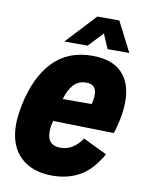

<svg xmlns="http://www.w3.org/2000/svg" viewBox="-80 -748 627 817"><g transform="rotate(10 233.0 -340.0)"><path d="M454 -354Q454 -317 445 -273Q436 -231 429 -214L166 -220Q159 -195 159 -173Q159 -113 216 -113Q271 -113 309 -169L412 -119Q371 -47 319.5 -18.5Q268 10 202 10Q114 10 63.5 -39Q13 -88 13 -179Q13 -212 23 -264Q49 -388 113.5 -455Q178 -522 283 -522Q368 -522 411 -478Q454 -434 454 -354ZM190 -319H315Q321 -342 321 -360Q321 -405 278 -405Q243 -405 222.5 -382.5Q202 -360 190 -319ZM274 -690H369L435 -561H341L314 -624L255 -561H154Z"/></g></svg>

Font: Decalotype ExtraBold Italic
Style: Regular
Weight: 800
Italic angle: -12°
Designer: Alfredo Marco Pradil
Foundry: Alfredo Marco Pradil
Version: Version 1.0